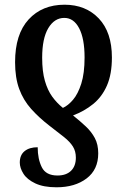

<svg xmlns="http://www.w3.org/2000/svg" viewBox="-20 -566 529 815"><path d="M254 -546Q344 -546 399.5 -487.5Q455 -429 455 -322Q455 -251 434 -203Q413 -155 375.5 -124.5Q338 -94 290 -76Q320 -52 344 -29.5Q368 -7 382.5 20Q397 47 397 85Q397 154 347.5 191.5Q298 229 220 229Q165 229 130 212.5Q95 196 79.5 171.5Q64 147 64 124Q64 92 84.5 75.5Q105 59 140 59Q140 109 157.5 144Q175 179 224 179Q261 179 281.5 159Q302 139 302 103Q302 76 289.5 56Q277 36 252 16Q227 -4 189 -33Q145 -67 112 -104Q79 -141 61.5 -188.5Q44 -236 44 -302Q44 -421 101.5 -483.5Q159 -546 254 -546ZM253 -490Q211 -490 185 -446.5Q159 -403 159 -321Q159 -263 170.5 -223Q182 -183 201.5 -156Q221 -129 247 -108Q269 -118 290 -142.5Q311 -167 325 -211Q339 -255 339 -322Q339 -402 316 -446Q293 -490 253 -490Z"/></svg>

Font: Noto Serif ExtraCondensed SemiBold
Style: Regular
Weight: 600
Width: 2
Designer: Monotype Design Team
Foundry: Monotype Imaging Inc.
Version: Version 2.015; ttfautohint (v1.8.4.7-5d5b)